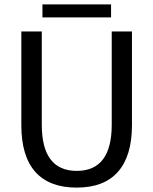

<svg xmlns="http://www.w3.org/2000/svg" viewBox="-20 -843 697 873"><path d="M77 0ZM77 -274V-700H170V-276Q170 -66 329 -66Q488 -66 488 -276V-700H580V-274Q580 -134 516.5 -62Q453 10 329 10Q204 10 140.5 -61.5Q77 -133 77 -274ZM173 -823H485V-764H173Z"/></svg>

Font: Sarabun
Style: Regular
Weight: 400
Designer: Suppakit Chalermlarp | Katatrad Co.,Ltd.
Foundry: Cadson Demak Co.,Ltd.
Version: Version 1.000; ttfautohint (v1.6)